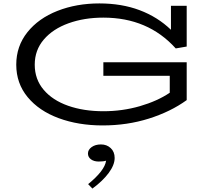

<svg xmlns="http://www.w3.org/2000/svg" viewBox="-20 -720 1219 1122"><path d="M183 -342Q183 -257 235 -195.5Q287 -134 378 -102Q469 -70 584 -70Q695 -70 797 -99.5Q899 -129 972 -178V-277H584V-356H1071V-135Q977 -67 850 -27Q723 13 580 13Q438 13 323 -29.5Q208 -72 141.5 -152.5Q75 -233 75 -342Q75 -450 140 -531.5Q205 -613 316 -656.5Q427 -700 561 -700Q691 -700 796 -660.5Q901 -621 979 -546V-686H1071V-448L1007 -437Q845 -617 584 -617Q472 -617 380.5 -584Q289 -551 236 -489Q183 -427 183 -342ZM520 382 495 356Q592 277 600 219Q585 224 557 224Q529 224 511.5 211Q494 198 494 177Q494 155 515.5 139.5Q537 124 570 124Q604 124 627 145.5Q650 167 650 203Q650 244 615 291Q580 338 520 382Z"/></svg>

Font: BioRhyme Expanded
Style: Regular
Weight: 400
Width: 7
Designer: Aoife Mooney
Foundry: Aoife Mooney Type
Version: Version 1.000